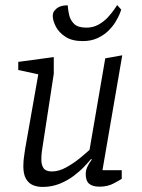

<svg xmlns="http://www.w3.org/2000/svg" viewBox="-20 -732 558 757"><path d="M148 5Q127 5 110 -2Q93 -9 82.5 -27Q72 -45 72 -77Q72 -88 73 -100Q74 -112 76 -123.5Q78 -135 79 -144L131 -439L52 -456V-488L192 -507V-441L147 -148Q146 -142 145 -134.5Q144 -127 143.5 -119.5Q143 -112 143 -103Q143 -81 152 -68.5Q161 -56 185 -56Q212 -56 241 -72Q270 -88 295 -108.5Q320 -129 333 -141L395 -502L462 -514L384 -61H460V-27Q453 -22 428.5 -9Q404 4 373 4Q345 4 331.5 -7.5Q318 -19 318 -45Q318 -60 324 -73.5Q330 -87 342 -103L339 -105Q330 -94 312.5 -75.5Q295 -57 270.5 -38.5Q246 -20 215 -7.5Q184 5 148 5ZM306 -570Q264 -570 238 -587Q212 -604 200 -627.5Q188 -651 188 -669Q188 -674 189.5 -680Q191 -686 195 -690Q202 -699 210.5 -703.5Q219 -708 228.5 -709.5Q238 -711 247 -711Q248 -694 252.5 -673.5Q257 -653 272 -638Q287 -623 321 -623Q347 -623 368.5 -635Q390 -647 405.5 -664Q421 -681 430.5 -695Q440 -709 442 -712L458 -694Q457 -690 451.5 -676.5Q446 -663 435 -645Q424 -627 406.5 -610Q389 -593 364 -581.5Q339 -570 306 -570Z"/></svg>

Font: Faustina Light
Style: Italic
Weight: 300
Italic angle: -8°
Designer: Alfonso Garcia
Foundry: http://www.omnibus-type.com
Version: Version 1.200